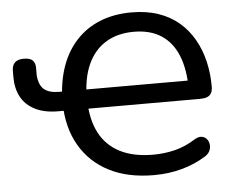

<svg xmlns="http://www.w3.org/2000/svg" viewBox="-51 -775 1044 846"><g transform="rotate(-5 470.5 -352.5)"><path d="M597 9Q481 9 398.5 -33.5Q316 -76 270.5 -154.5Q225 -233 223 -342L241 -308H201Q140 -308 98.5 -329Q57 -350 37 -387.5Q17 -425 17 -474V-502Q17 -552 69 -552Q98 -552 109 -540Q120 -528 120 -509Q120 -499 120 -490.5Q120 -482 120 -474Q124 -429 146.5 -411Q169 -393 212 -393H241L223 -357Q225 -439 248.5 -505Q272 -571 316 -618Q360 -665 421.5 -689.5Q483 -714 560 -714Q626 -714 678.5 -696Q731 -678 769.5 -645Q808 -612 833.5 -567Q859 -522 871.5 -469Q884 -416 884 -359Q884 -339 877.5 -328Q871 -317 858.5 -312.5Q846 -308 827 -308H318L332 -344Q334 -259 364.5 -200.5Q395 -142 454.5 -111.5Q514 -81 601 -81Q651 -81 697.5 -92.5Q744 -104 788 -132Q806 -143 820 -141Q834 -139 842.5 -129Q851 -119 853 -105Q855 -91 849 -77Q843 -63 827 -53Q779 -23 721 -7Q663 9 597 9ZM562 -628Q490 -628 438 -596Q386 -564 358.5 -502.5Q331 -441 331 -353L318 -393H805L782 -352Q782 -443 757 -504Q732 -565 683.5 -596.5Q635 -628 562 -628Z"/></g></svg>

Font: Nunito SemiBold
Style: Regular
Weight: 600
Designer: Vernon Adams
Foundry: Vernon Adams
Version: Version 3.602